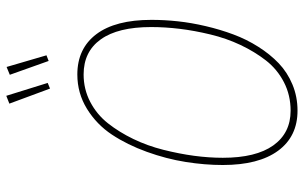

<svg xmlns="http://www.w3.org/2000/svg" viewBox="-198 -759 967 611"><g transform="rotate(-90 285.5 -453.5)"><path d="M286.1 -917 327.1 -785.2 309.1 -777.8 261.2 -907.2ZM377.9 -916 415 -789.1 397 -782.2 353 -905.8ZM354 -690.9Q436.5 -690.9 482.2 -630.4Q527.8 -569.8 527.8 -455.1Q527.8 -414.1 523.2 -371.1Q518.6 -328.1 507.8 -282.2Q497.1 -236.3 481.4 -194.3Q465.8 -152.3 442.1 -115Q418.5 -77.6 389.6 -50Q360.8 -22.5 322 -6.3Q283.2 9.8 238.8 9.8Q156.7 9.8 111.3 -52Q65.9 -113.8 65.9 -228Q65.9 -285.6 75.7 -346.7Q85.4 -407.7 107.9 -470Q130.4 -532.2 162.6 -580.8Q194.8 -629.4 244.6 -660.2Q294.4 -690.9 354 -690.9ZM354 -670.9Q307.1 -670.9 266.8 -649.9Q226.6 -628.9 198.5 -593.3Q170.4 -557.6 148.7 -512.7Q127 -467.8 114.3 -417.2Q101.6 -366.7 95.2 -319.3Q88.9 -272 88.9 -228Q88.9 -122.6 128.2 -67.4Q167.5 -12.2 238.8 -12.2Q288.1 -12.2 329.3 -33.4Q370.6 -54.7 398.7 -90.8Q426.8 -127 448 -171.9Q469.2 -216.8 481.4 -267.8Q493.7 -318.8 499.3 -365.5Q504.9 -412.1 504.9 -456.1Q504.9 -561.5 465.8 -616.2Q426.8 -670.9 354 -670.9Z"/></g></svg>

Font: Fira Sans Compressed Thin
Style: Italic
Weight: 100
Width: 3
Italic angle: -8°
Designer: Carrois Corporate & Edenspiekermann AG
Foundry: Carrois Corporate GbR & Edenspiekermann AG
Version: Version 4.203;PS 004.203;hotconv 1.0.88;makeotf.lib2.5.64775